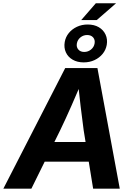

<svg xmlns="http://www.w3.org/2000/svg" viewBox="-51 -1138 799 1158"><path d="M-30.8 0 342.3 -727.5H536.6L671.4 0H510.7L453.6 -352.5Q444.3 -420.4 435.1 -498Q425.8 -575.7 416 -670.4H453.6Q413.6 -576.7 379.4 -499Q345.2 -421.4 312 -352.5L138.2 0ZM155.3 -163.1 175.3 -281.7H559.1L539.1 -163.1ZM439 -1017.1 526.9 -1118.2H648.9L532.7 -1017.1ZM454.1 -761.7Q415 -761.7 387 -778.1Q358.9 -794.4 346.2 -822.5Q333.5 -850.6 339.4 -884.8Q344.7 -915 364 -938.7Q383.3 -962.4 412.8 -976.3Q442.4 -990.2 477.5 -990.2Q517.1 -990.2 544.9 -973.9Q572.8 -957.5 585.7 -929.4Q598.6 -901.4 592.8 -867.2Q587.4 -836.9 567.9 -813Q548.3 -789.1 518.8 -775.4Q489.3 -761.7 454.1 -761.7ZM457 -824.7Q480 -824.7 497.8 -839.1Q515.6 -853.5 519.5 -875.5Q523.4 -897.9 510.7 -912.4Q498 -926.8 474.6 -926.8Q451.7 -926.8 434.1 -912.4Q416.5 -897.9 412.6 -876Q408.7 -854 421.4 -839.4Q434.1 -824.7 457 -824.7Z"/></svg>

Font: Inter 24pt
Style: Bold Italic
Weight: 700
Italic angle: -9.3988°
Version: Version 4.001;git-66647c0bb